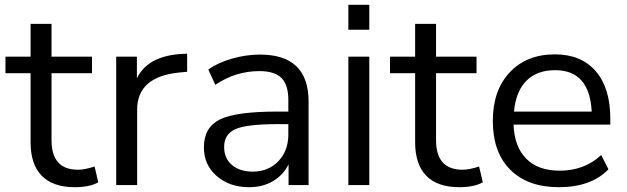

<svg xmlns="http://www.w3.org/2000/svg" viewBox="-20 -777 2633 806"><path d="M293.9 8.8Q202.1 8.8 155.3 -39.1Q108.4 -86.9 108.4 -179.7V-469.7H2.9V-539.1H108.4V-676.8H196.3V-539.1H366.2V-469.7H196.3V-188.5Q196.3 -64.5 307.6 -64.5Q335.9 -64.5 377 -78.1L392.6 -11.7Q356.4 8.8 293.9 8.8Z M467.8 0V-539.1H554.7V-448.2Q597.7 -538.1 731.4 -549.8L765.6 -551.8V-475.6L733.4 -472.7Q555.7 -455.1 555.7 -316.4V0Z M1025.4 8.8Q943.4 8.8 889.6 -38.1Q835.9 -85 835.9 -158.2Q835.9 -242.2 902.8 -275.4Q969.7 -308.6 1144.5 -308.6H1190.4V-357.4Q1190.4 -420.9 1161.6 -449.7Q1132.8 -478.5 1069.3 -478.5Q968.8 -478.5 883.8 -420.9L854.5 -485.4Q894.5 -513.7 953.6 -530.8Q1012.7 -547.9 1071.3 -547.9Q1275.4 -547.9 1275.4 -350.6V0H1191.4V-86.9Q1168.9 -42 1126 -16.6Q1083 8.8 1025.4 8.8ZM920.9 -160.2Q920.9 -112.3 953.6 -84.5Q986.3 -56.6 1041 -56.6Q1106.4 -56.6 1148.4 -100.1Q1190.4 -143.6 1190.4 -212.9V-255.9H1145.5Q1015.6 -255.9 968.3 -234.9Q920.9 -213.9 920.9 -160.2Z M1442.4 -652.3V-756.8H1530.3V-652.3ZM1442.4 0V-539.1H1530.3V0Z M1908.2 8.8Q1816.4 8.8 1769.5 -39.1Q1722.7 -86.9 1722.7 -179.7V-469.7H1617.2V-539.1H1722.7V-676.8H1810.5V-539.1H1980.5V-469.7H1810.5V-188.5Q1810.5 -64.5 1921.9 -64.5Q1950.2 -64.5 1991.2 -78.1L2006.8 -11.7Q1970.7 8.8 1908.2 8.8Z M2326.2 8.8Q2195.3 8.8 2122.1 -64.5Q2048.8 -137.7 2048.8 -269.5Q2048.8 -397.5 2119.6 -473.1Q2190.4 -548.8 2309.6 -548.8Q2419.9 -548.8 2481 -478Q2542 -407.2 2542 -279.3V-253.9H2135.7Q2139.6 -160.2 2189.5 -110.4Q2239.3 -60.5 2330.1 -60.5Q2432.6 -60.5 2503.9 -126L2534.2 -66.4Q2461.9 8.8 2326.2 8.8ZM2137.7 -308.6H2463.9Q2455.1 -482.4 2310.5 -482.4Q2234.4 -482.4 2189.9 -438Q2145.5 -393.6 2137.7 -308.6Z"/></svg>

Font: Min Sans
Style: Regular
Weight: 400
Designer: Jinseong-Kim, NotoSansCJK, Nunito
Foundry: Jinseong-Kim
Version: Version 1.400;Glyphs 3.1.2 (3151)